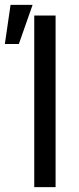

<svg xmlns="http://www.w3.org/2000/svg" viewBox="-22 -771 327 791"><path d="M207 0H119.1V-707H207ZM21.5 -751H112.3L55.7 -589.8H-2Z"/></svg>

Font: Pretendard GOV
Style: Regular
Weight: 400
Designer: Base glyphs from Inter by Rasmus Andersson; Hangeul glyphs from Noto Sans CJK(Source Han Sans) by Jang Soo-young and Kan
Foundry: Kil Hyung-jin
Version: Version 1.309